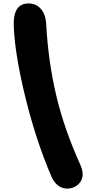

<svg xmlns="http://www.w3.org/2000/svg" viewBox="-20 -833 501 1117"><path d="M370.1 264.2Q341.8 264.2 317.6 245.8Q293.5 227.5 279.8 195.8Q189.5 -15.1 128.2 -264.6Q66.9 -514.2 60.1 -678.2Q54.2 -813 146 -813Q189.9 -813 218 -781Q246.1 -749 249 -690.9Q260.3 -476.6 307.1 -278.1Q354 -79.6 449.2 129.9Q466.3 169.9 458.7 199.7Q451.2 229.5 426.8 246.8Q402.3 264.2 370.1 264.2Z"/></svg>

Font: Shantell Sans Normal
Style: Regular
Weight: 800
Designer: Stephen Nixon, Anya Danilova, Shantell Martin
Foundry: Arrow Type
Version: Version 1.006;[559af2be0]